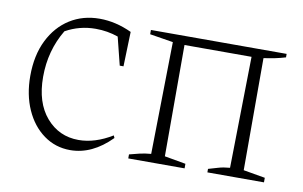

<svg xmlns="http://www.w3.org/2000/svg" viewBox="-59 -593 1111 705"><g transform="rotate(10 497.0 -240.0)"><path d="M237 7Q182 7 138.5 -24.5Q95 -56 70.5 -111Q46 -166 46 -236Q46 -313 74 -369.5Q102 -426 150.5 -456.5Q199 -487 261 -487Q321 -487 381 -459L377 -330H363L337 -434Q297 -448 253 -448Q193 -448 141 -419Q93 -339 93 -241Q93 -145 140.5 -90Q188 -35 261 -35Q322 -35 386 -74L390 -65Q319 7 237 7Z M453 0V-15Q472 -20 490.5 -24.5Q509 -29 533 -31L540 -449L453 -463V-479H959V-466Q939 -460 919.5 -456Q900 -452 878 -449V-31L959 -17V0H748V-13Q766 -18 784 -23.5Q802 -29 827 -31L834 -446H584V-31L663 -17V0Z"/></g></svg>

Font: Piazzolla ExtraLight
Style: Regular
Weight: 200
Designer: Juan Pablo del Peral
Foundry: Huerta Tipografica
Version: Version 1.330